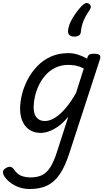

<svg xmlns="http://www.w3.org/2000/svg" viewBox="-92 -876 710 1290"><path d="M107 394Q52 394 6.5 369.5Q-39 345 -62 310Q-73 292 -72 277.5Q-71 263 -50 252Q-33 242 -20.5 245Q-8 248 3 264Q24 295 52 305.5Q80 316 114 316Q161 316 192.5 299.5Q224 283 247 246Q270 209 290 147L367 -92Q333 -51 300 -27.5Q267 -4 237 6.5Q207 17 182 17Q139 17 108 -2.5Q77 -22 60 -59Q43 -96 43 -146Q43 -190 55.5 -241Q68 -292 93.5 -341Q119 -390 157.5 -430.5Q196 -471 248 -495Q300 -519 367 -519Q400 -519 432 -509Q464 -499 493 -482L494 -485Q499 -504 509 -509.5Q519 -515 538 -515Q569 -515 577.5 -505.5Q586 -496 579 -476L375 150Q346 241 310 294Q274 347 225.5 370.5Q177 394 107 394ZM210 -63Q243 -63 278.5 -85.5Q314 -108 350 -150.5Q386 -193 419 -252L471 -416Q443 -430 418 -435Q393 -440 368 -440Q318 -440 279.5 -421Q241 -402 213 -370Q185 -338 167.5 -300Q150 -262 142 -224.5Q134 -187 134 -157Q134 -126 142.5 -105.5Q151 -85 168 -74Q185 -63 210 -63ZM505 -851Q517 -844 518 -833Q519 -822 511 -810Q493 -784 481 -761.5Q469 -739 461.5 -715Q454 -691 451 -661Q450 -645 438 -637.5Q426 -630 407 -630Q385 -630 374 -641Q363 -652 365 -671Q369 -710 395.5 -754Q422 -798 456 -835Q470 -849 481.5 -854Q493 -859 505 -851Z"/></svg>

Font: Playwrite DK Uloopet
Style: Regular
Weight: 400
Designer: Veronika Burian, José Scaglione
Foundry: TypeTogether
Version: Version 1.002